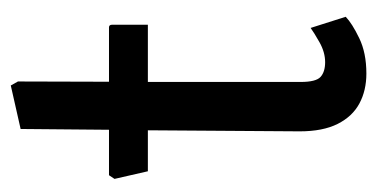

<svg xmlns="http://www.w3.org/2000/svg" viewBox="-196 -516 716 365"><g transform="rotate(-90 162.5 -334.0)"><path d="M204.6 4Q172.6 4 147.9 -9.2Q123.2 -22.4 109 -50.5Q94.8 -78.7 94.8 -122.8L96.8 -411.4H18.9L4.4 -474.8L11.4 -485.3H97.8L99.3 -653.3L182 -672L189.6 -658.4L189.1 -485.3H292.5Q297.5 -485.3 297.5 -479.3V-411.4H188.7V-120.9Q188.7 -91.8 198.3 -83.1Q208 -74.4 226.3 -74.4Q245.2 -74.4 264.3 -85.2Q283.3 -96 291.4 -102L312.6 -35.3Q300 -23.1 272 -9.6Q244 4 204.6 4Z"/></g></svg>

Font: Kreon Light
Style: Regular
Weight: 300
Designer: Julia Petretta
Foundry: Julia Petretta and Eli Heuer
Version: Version 2.002